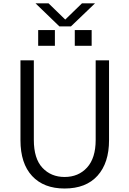

<svg xmlns="http://www.w3.org/2000/svg" viewBox="-20 -1084 756 1122"><path d="M99.6 -264.6V-731.4H177.7V-266.6Q177.7 -157.2 228 -103.5Q278.3 -49.8 357.4 -49.8Q438.5 -49.8 488.8 -105Q539.1 -160.2 539.1 -266.6V-731.4H617.2V-264.6Q617.2 -131.8 549.8 -57.1Q482.4 17.6 357.4 17.6Q235.4 17.6 167.5 -55.7Q99.6 -128.9 99.6 -264.6ZM187.5 -1064.5H263.7L361.3 -969.7L459 -1064.5H535.2L394.5 -929.7H327.1ZM203.1 -816.4V-908.2H300.8V-816.4ZM417 -816.4V-908.2H515.6V-816.4Z"/></svg>

Font: Gothic A1
Style: Regular
Weight: 400
Designer: HanYang I&C Co.,Ltd.
Foundry: HanYang I&C Co.,Ltd.
Version: Version 2.50